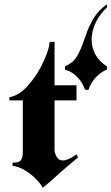

<svg xmlns="http://www.w3.org/2000/svg" viewBox="-20 -865 522 901"><path d="M87 -394H24V-409Q68 -416 108.5 -460.5Q149 -505 175 -557Q191 -588 201 -617Q211 -646 213 -668L236 -669V-465H339V-394H236V-157Q240 -136 249.5 -124Q259 -112 275 -112Q287 -112 303 -119Q319 -126 339 -141L346 -126Q313 -99 291 -80Q269 -61 250 -44Q249 -43 248 -42L247 -41Q232 -28 216.5 -14Q201 0 181 16Q168 -6 147 -27Q126 -48 103 -62Q86 -73 69 -79.5Q52 -86 39 -86V-102Q69 -101 78 -113Q87 -125 87 -149ZM285 -538V-554Q324 -570 342.5 -603Q361 -636 374 -676Q378 -687 382.5 -698.5Q387 -710 391 -722Q404 -755 424.5 -787Q445 -819 482 -845V-830Q451 -802 431.5 -764Q412 -726 410 -686V-678Q410 -643 427 -610.5Q444 -578 482 -553V-539Q452 -526 429.5 -502Q407 -478 395 -443L379 -444Q368 -474 352 -493Q336 -512 319 -523Q310 -529 301.5 -532.5Q293 -536 285 -538Z"/></svg>

Font: Fette UNZ Fraktur
Style: Regular
Weight: 900
Foundry: UNZ1 Extensions by Catfonts.de
Version: Version 0.000 2012 initial release